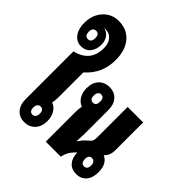

<svg xmlns="http://www.w3.org/2000/svg" viewBox="-235 -1017 1192 1192"><g transform="rotate(45 361.0 -421.0)"><path d="M160 9Q117 9 91.5 -20Q66 -49 66 -98V-518Q186 -546 186 -666Q186 -707 165.5 -731.5Q145 -756 112 -756Q106 -756 100 -754Q126 -750 143 -726.5Q160 -703 160 -671Q160 -627 137.5 -600Q115 -573 76 -573Q37 -573 12.5 -605.5Q-12 -638 -12 -691Q-12 -737 6.5 -773Q25 -809 57.5 -830Q90 -851 131 -851Q205 -851 247.5 -801Q290 -751 290 -665Q290 -546 202 -469V-246Q202 -225 197 -200Q224 -191 241 -163.5Q258 -136 258 -98Q258 -49 231 -20Q204 9 160 9ZM76 -635Q104 -635 104 -672Q104 -708 76 -708Q47 -708 47 -672Q47 -635 76 -635ZM164 -60Q177 -60 184.5 -70Q192 -80 192 -96Q192 -132 164 -132Q151 -132 143.5 -122Q136 -112 136 -96Q136 -60 164 -60Z M341 0V-266Q341 -287 346 -312Q319 -321 302 -348.5Q285 -376 285 -414Q285 -463 311.5 -491.5Q338 -520 382 -520Q426 -520 451.5 -491.5Q477 -463 477 -414V-225Q477 -210 476.5 -189.5Q476 -169 474 -138H476Q488 -156 498.5 -168Q509 -180 526 -194Q540 -205 544 -215.5Q548 -226 548 -254V-512H684V-271Q684 -246 678 -229Q672 -212 655 -195Q707 -172 707 -97Q707 -48 683 -19.5Q659 9 616 9Q574 9 550.5 -18.5Q527 -46 527 -91Q503 -69 491 -48.5Q479 -28 472 0ZM377 -378Q404 -378 404 -414Q404 -451 377 -451Q364 -451 356.5 -441Q349 -431 349 -414Q349 -378 377 -378ZM616 -59Q645 -59 645 -96Q645 -111 637.5 -121Q630 -131 616 -131Q589 -131 589 -96Q589 -79 596.5 -69Q604 -59 616 -59Z"/></g></svg>

Font: Noto Sans Thai Looped UI Condensed ExtraBold
Style: Regular
Weight: 800
Width: 3
Designer: Cadson Demak Team
Foundry: Cadson Demak Co., Ltd.
Version: Version 1.000